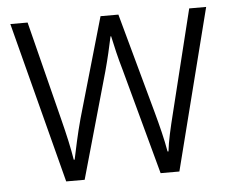

<svg xmlns="http://www.w3.org/2000/svg" viewBox="-44 -675 758 632"><g transform="rotate(-5 335.5 -359.0)"><path d="M367 -443 462 -93H524L659 -625H603L520 -288C507 -236 498 -197 494 -162H491C484 -203 472 -250 460 -294L369 -625H310L215 -295C201 -244 191 -195 184 -162H181C175 -200 165 -245 151 -300L69 -625H12L150 -93H211L310 -443C321 -483 330 -523 337 -556H339C346 -523 355 -484 367 -443Z"/></g></svg>

Font: Noto Sans Kannada UI SemiCondensed Light
Style: Regular
Weight: 300
Width: 4
Designer: Jelle Bosma - Monotype Design Team
Foundry: Monotype Imaging Inc.
Version: Version 2.005